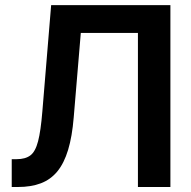

<svg xmlns="http://www.w3.org/2000/svg" viewBox="-20 -748 765 768"><path d="M26.9 0V-111.3H46.4Q81.5 -111.3 101.6 -126.5Q121.6 -141.6 132.3 -182.9Q143.1 -224.1 149.4 -302.2L184.6 -727.5H661.6V0H531.7V-616.2H303.2L274.9 -278.8Q268.6 -201.7 252.4 -148.4Q236.3 -95.2 209.5 -62.5Q182.6 -29.8 143.6 -14.9Q104.5 0 51.3 0Z"/></svg>

Font: Inter 28pt SemiBold
Style: Regular
Weight: 600
Designer: Rasmus Andersson
Foundry: rsms
Version: Version 4.001;git-66647c0bb